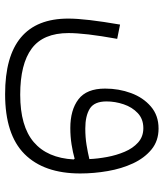

<svg xmlns="http://www.w3.org/2000/svg" viewBox="38 -462 665 782"><g transform="rotate(90 371.0 -71.5)"><path d="M503.9 -384.3Q554.2 -384.3 589.1 -355.7Q624 -327.1 645.8 -280.5Q667.5 -233.9 677.2 -177.5Q687 -121.1 687 -65.4Q687 82.5 607.9 161.6Q528.8 240.7 363.8 240.7Q56.2 240.7 56.2 -16.6Q56.2 -52.2 62.3 -104.5Q68.4 -156.7 80.6 -227.5L138.7 -215.8Q126.5 -147.9 120.8 -99.4Q115.2 -50.8 115.2 -17.6Q115.2 85.4 178.2 132.3Q241.2 179.2 366.2 179.2Q494.6 179.2 559.3 124Q624 68.8 629.9 -38.6L627 -42.5Q601.6 -35.2 569.1 -30Q536.6 -24.9 502 -24.9Q428.2 -24.9 384.8 -58.1Q341.3 -91.3 341.3 -166.5Q341.3 -222.7 359.6 -272.2Q377.9 -321.8 414.3 -353Q450.7 -384.3 503.9 -384.3ZM628.4 -102.5Q627 -136.2 619.9 -174.6Q612.8 -212.9 598.6 -246.3Q584.5 -279.8 560.8 -301Q537.1 -322.3 502.4 -322.3Q465.3 -322.3 441.2 -299.6Q417 -276.9 405.3 -242.2Q393.6 -207.5 393.6 -172.4Q393.6 -122.6 423.1 -104.2Q452.6 -85.9 503.9 -85.9Q540 -85.9 571.3 -91.1Q602.5 -96.2 628.4 -102.5Z"/></g></svg>

Font: Estedad-FD Light
Style: Regular
Weight: 300
Designer: Amin Abedi
Version: Version 7.3